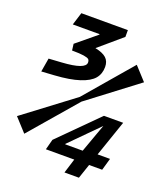

<svg xmlns="http://www.w3.org/2000/svg" viewBox="-158 -759 931 1093"><g transform="rotate(20 307.0 -212.5)"><path d="M120.1 -578.1 144 -654.8H425.8V-613.8L288.1 -496.1V-495.1Q334 -485.8 355 -466.6Q376 -447.3 376 -413.1Q376 -371.1 351.8 -342.3Q327.6 -313.5 270.5 -294.7Q213.4 -275.9 121.1 -270L43 -265.1L57.1 -348.1L134.8 -353Q275.9 -361.8 275.9 -403.8Q275.9 -416.5 269.3 -422.9Q262.7 -429.2 238.8 -433.1Q214.8 -437 167 -437L162.1 -476.1L282.2 -575.2V-578.1ZM316.9 -182.1 73.2 101.1 0 21 298.8 -204.1 541 -486.8 613.8 -407.2ZM219.2 142.1 235.8 79.1 464.8 -149.9H581.1L505.9 68.8H581.1L560.1 142.1H481L451.2 230H363.8L391.1 142.1ZM481 -94.2 313 75.2V78.1H418.9Z"/></g></svg>

Font: IntelOne Mono Bold
Style: Italic
Weight: 700
Italic angle: -16°
Designer: Fred Shallcrass
Foundry: Frere-Jones Type LLC
Version: Version 1.200;hotconv 1.1.0;makeotfexe 2.6.0;FJTRelease1.2